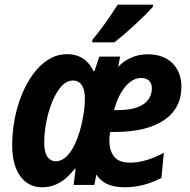

<svg xmlns="http://www.w3.org/2000/svg" viewBox="-20 -786 808 816"><path d="M158.7 9.8Q120.6 9.8 92 -11Q63.5 -31.7 47.6 -71.5Q31.7 -111.3 31.7 -168Q31.7 -223.6 42.2 -279.3Q52.7 -335 73 -384.5Q93.3 -434.1 121.8 -472.7Q150.4 -511.2 186.5 -533.4Q222.7 -555.7 265.1 -555.7Q291.5 -555.7 312.5 -547.6Q333.5 -539.6 349.9 -523.4Q366.2 -507.3 377.4 -483.4H381.3L402.3 -545.4H490.7L481.9 -501.5Q503.9 -525.4 536.1 -540.3Q568.4 -555.2 607.9 -555.2Q675.3 -555.2 713.1 -517.1Q751 -479 751 -417Q751 -371.6 732.4 -335.9Q713.9 -300.3 677.2 -275.4Q640.6 -250.5 587.4 -237.8Q534.2 -225.1 465.3 -225.1H448.2Q446.3 -215.3 445.6 -206.5Q444.8 -197.8 444.8 -188.5Q444.8 -146.5 464.8 -120.6Q484.9 -94.7 533.7 -94.7Q567.4 -94.7 604 -106Q640.6 -117.2 676.3 -136.7L666 -29.8Q629.4 -10.7 591.3 -0.5Q553.2 9.8 510.3 9.8Q463.9 9.8 434.8 -4.2Q405.8 -18.1 389.6 -44.4L380.9 0H293L301.3 -68.8H297.9Q279.3 -45.4 258.8 -27.8Q238.3 -10.3 213.6 -0.2Q189 9.8 158.7 9.8ZM216.3 -100.6Q236.8 -100.6 254.2 -113.8Q271.5 -127 285.2 -149.2Q298.8 -171.4 309.1 -199Q319.3 -226.6 326.2 -255.4Q334 -289.6 337.4 -316.9Q340.8 -344.2 340.8 -368.2Q340.8 -403.8 327.9 -423.8Q314.9 -443.8 288.6 -443.8Q268.1 -443.8 249.8 -427.7Q231.4 -411.6 216.6 -384.3Q201.7 -356.9 190.7 -322.5Q179.7 -288.1 173.8 -251Q168 -213.9 168 -179.2Q168 -138.2 181.6 -119.4Q195.3 -100.6 216.3 -100.6ZM464.8 -317.9H477.5Q531.7 -317.9 564.2 -330.3Q596.7 -342.8 611.1 -363.8Q625.5 -384.8 625.5 -410.2Q625.5 -431.6 613.5 -443.1Q601.6 -454.6 579.6 -454.6Q553.7 -454.6 531 -436Q508.3 -417.5 491.2 -386.2Q474.1 -355 464.8 -317.9ZM372.1 -606 373 -617.2Q391.6 -639.2 410.6 -664.8Q429.7 -690.4 447.5 -716.6Q465.3 -742.7 480.5 -766.1H630.4L629.9 -757.8Q619.1 -744.6 598.4 -723.9Q577.6 -703.1 553 -680.4Q528.3 -657.7 505.1 -637.9Q481.9 -618.2 466.3 -606Z"/></svg>

Font: Open Sans SemiCondensed
Style: Bold Italic
Weight: 700
Width: 4
Italic angle: -12°
Designer: Monotype Design Team
Foundry: Monotype Imaging Inc.
Version: Version 3.003